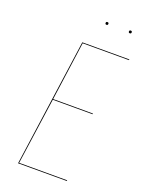

<svg xmlns="http://www.w3.org/2000/svg" viewBox="-153 -891 722 963"><g transform="rotate(20 208.0 -409.5)"><path d="M255.9 -812Q255.9 -804.2 248.5 -804.2Q241.2 -804.2 241.2 -811.5Q241.2 -818.8 248.5 -818.8Q255.9 -818.8 255.9 -812ZM380.4 -812Q380.4 -804.2 373 -804.2Q365.7 -804.2 365.7 -811.5Q365.7 -818.8 373 -818.8Q380.4 -818.8 380.4 -812ZM416 -680.2 415 -676.3H168L124.5 -362.8H336.9L336.4 -358.9H124L73.7 -3.9H330.1L329.6 0H69.3L164.6 -680.2Z"/></g></svg>

Font: Fira Sans Compressed Four
Style: Italic
Weight: 100
Width: 3
Italic angle: -8°
Designer: Carrois Corporate & Edenspiekermann AG
Foundry: Carrois Corporate GbR & Edenspiekermann AG
Version: Version 4.203;PS 004.203;hotconv 1.0.88;makeotf.lib2.5.64775